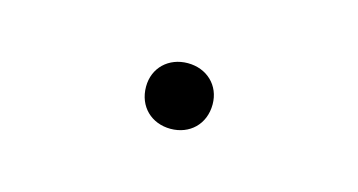

<svg xmlns="http://www.w3.org/2000/svg" viewBox="-28 -423 364 195"><g transform="rotate(15 154.0 -325.5)"><path d="M154 -291C174 -291 189 -305 189 -326C189 -346 174 -360 154 -360C134 -360 119 -346 119 -326C119 -305 134 -291 154 -291Z"/></g></svg>

Font: LINE Seed Sans TH Thin
Style: Regular
Weight: 250
Designer: Dalton Maag Ltd | Thai characters by Cadson Demak Co.,Ltd.
Foundry: Dalton Maag Ltd
Version: Version 1.003